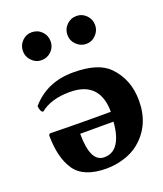

<svg xmlns="http://www.w3.org/2000/svg" viewBox="-128 -751 718 847"><g transform="rotate(-20 231.5 -328.0)"><path d="M325.2 -172.9H168.9Q168.9 -39.1 233.9 -39.1Q272.5 -39.1 294.4 -68.8Q320.3 -103.5 325.2 -172.9ZM49.8 -320.8Q43 -320.8 38.6 -330.8Q34.2 -340.8 34.2 -352.1Q108.4 -438 231.9 -438Q350.1 -438 399.9 -386.2Q462.9 -321.3 462.9 -222.2Q462.9 -106.4 381.3 -39.1Q352.5 -15.1 311 -2Q269.5 11.2 227.1 11.2Q120.1 11.2 79.1 -48.3Q38.1 -107.9 38.1 -213.9L43.9 -220.2Q129.9 -218.3 229.5 -217.8H329.1Q329.1 -286.6 295.9 -323.2Q260.3 -362.3 187 -361.8Q100.6 -361.8 49.8 -320.8ZM265.1 -601.1Q265.1 -628.9 284.2 -647.9Q303.2 -667 331.1 -667Q356.9 -667 376 -647.9Q395 -628.9 395 -601.1Q395 -575.2 376 -555.7Q356.9 -536.1 331.1 -536.1Q304.2 -536.1 284.7 -555.2Q265.1 -574.2 265.1 -601.1ZM56.2 -601.1Q56.2 -628.9 75.2 -647.9Q94.2 -667 120.1 -667Q147.9 -667 167 -647.9Q186 -628.9 186 -601.1Q186 -574.2 167 -555.2Q147.9 -536.1 120.1 -536.1Q94.2 -536.1 75.2 -555.7Q56.2 -575.2 56.2 -601.1Z"/></g></svg>

Font: Linux Biolinum
Style: Bold
Weight: 700
Designer: Philipp H. Poll
Foundry: Philipp H. Poll
Version: Version 1.3.2 ; ttfautohint (v0.9)